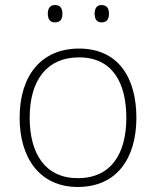

<svg xmlns="http://www.w3.org/2000/svg" viewBox="-20 -733 621 763"><path d="M170 -679C170 -658 178 -644 198 -644C221 -644 228 -658 228 -679C228 -698 221 -713 198 -713C178 -713 170 -698 170 -679ZM356 -679C356 -658 364 -644 383 -644C406 -644 413 -658 413 -679C413 -698 406 -713 383 -713C364 -713 356 -698 356 -679ZM522 -265C522 -423 451 -540 294 -540C146 -540 58 -435 58 -265C58 -104 139 10 289 10C445 10 522 -105 522 -265ZM98 -265C98 -415 167 -505 294 -505C429 -505 482 -401 482 -265C482 -124 423 -25 289 -25C160 -25 98 -122 98 -265Z"/></svg>

Font: Noto Sans Myanmar UI ExtraLight
Style: Regular
Weight: 200
Designer: Monotype Design Team
Foundry: Monotype Imaging Inc.
Version: Version 2.103